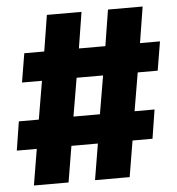

<svg xmlns="http://www.w3.org/2000/svg" viewBox="-61 -765 732 795"><g transform="rotate(-5 305.0 -367.5)"><path d="M48 -18 73 -168H-10L9 -288H92L119 -447H36L56 -567H139L163 -717H307L283 -567H393L417 -717H561L537 -567H620L600 -447H517L490 -288H573L554 -168H471L446 -18H302L327 -168H217L192 -18ZM236 -288H346L373 -447H263Z"/></g></svg>

Font: Iosevka Aile Heavy
Style: Italic
Weight: 900
Italic angle: -9°
Designer: Belleve Invis
Foundry: Belleve Invis
Version: Version 31.1.0; ttfautohint (v1.8.4)